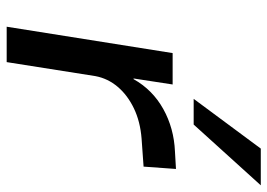

<svg xmlns="http://www.w3.org/2000/svg" viewBox="-133 -668 801 575"><g transform="rotate(90 267.5 -380.5)"><path d="M60 0 139 -497H233L215 -380H217Q249 -437 306.5 -469Q364 -501 434 -504L486 -507L479 -410L395 -404Q344 -400 304.5 -381Q265 -362 240 -332.5Q215 -303 208 -266L166 0ZM276 -560 425 -761H535L353 -560Z"/></g></svg>

Font: Nunito Sans 7pt SemiExpanded Medium
Style: Italic
Weight: 500
Width: 6
Italic angle: -9°
Designer: Vernon Adams
Foundry: Vernon Adams
Version: Version 3.101;gftools[0.9.27]